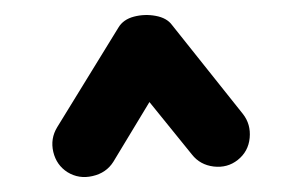

<svg xmlns="http://www.w3.org/2000/svg" viewBox="-20 -762 395 254"><path d="M69.3 -534.2Q54.7 -543.5 50.5 -561Q46.4 -578.6 55.7 -593.8L136.7 -725.6Q143.1 -736.3 157.2 -740Q171.4 -743.7 186 -741Q200.7 -738.3 207.5 -729L301.3 -611.3Q312 -597.7 310.3 -579.6Q308.6 -561.5 294.4 -550.3Q280.8 -539.6 262.7 -541.7Q244.6 -543.9 233.9 -557.6L177.7 -627L129.9 -547.9Q120.6 -533.2 102.5 -529.1Q84.5 -524.9 69.3 -534.2Z"/></svg>

Font: Mikhak-DS2-FD Black
Style: Regular
Weight: 900
Designer: Amin Abedi
Version: Version 3.2